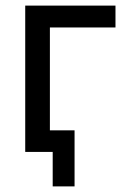

<svg xmlns="http://www.w3.org/2000/svg" viewBox="-20 -542 451 685"><path d="M70 -522H392V-444H158V-77H246V123H168V0H70Z"/></svg>

Font: YasnoRaleway Medium
Style: Regular
Weight: 500
Designer: Matt McInerney, Pablo Impallari, Rodrigo Fuenzalida
Foundry: Matt McInerney, Pablo Impallari, Rodrigo Fuenzalida
Version: Version 4.026